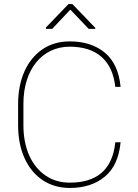

<svg xmlns="http://www.w3.org/2000/svg" viewBox="-20 -927 688 957"><path d="M554.7 -217.8C540.5 -78.6 460 -16.6 327.6 -16.6C281.7 -16.6 241.7 -28.3 207 -52.2C137.7 -99.1 96.7 -187.5 96.7 -302.2V-409.7C96.7 -581.1 189.9 -694.3 327.6 -694.3C462.4 -694.3 540.5 -624.5 554.7 -494.1H581.1C573.7 -569.8 547.9 -627 502.4 -664.6C457 -702.1 398.9 -720.7 327.6 -720.7C275.4 -720.7 230.5 -707.5 191.9 -681.6C114.7 -628.9 70.3 -532.2 70.3 -408.7V-302.2C70.3 -240.2 81.1 -186 102.1 -139.2C144.5 -45.4 223.6 9.8 327.6 9.8C398.9 9.8 457 -8.8 502.4 -46.4C547.9 -84 573.7 -141.1 581.1 -217.8ZM321.3 -906.7 209 -790V-783.2H240.2L330.6 -878.9L421.9 -783.2H455.1V-788.1L340.8 -906.7Z"/></svg>

Font: Vazirmatn Thin
Style: Regular
Weight: 100
Designer: Saber Rastikerdar
Foundry: Saber Rastikerdar
Version: Version 33.003